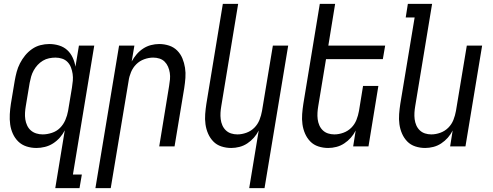

<svg xmlns="http://www.w3.org/2000/svg" viewBox="-20 -755 2540 990"><path d="M200 -62Q223 -62 247.5 -70Q272 -78 289.5 -95.5Q307 -113 317 -136.5Q327 -160 331 -183L351 -303Q354 -321 355.5 -339Q357 -357 354.5 -374Q352 -391 346 -407Q340 -423 328.5 -435Q317 -447 300.5 -452.5Q284 -458 266 -458Q250 -458 233 -454.5Q216 -451 201 -442Q186 -433 174 -420Q162 -407 153.5 -391.5Q145 -376 140.5 -360Q136 -344 133 -328L113 -208Q110 -191 109 -173.5Q108 -156 110.5 -139.5Q113 -123 120 -108Q127 -93 139 -82.5Q151 -72 167 -67Q183 -62 200 -62ZM265 215 314 -83Q304 -63 288.5 -45.5Q273 -28 253.5 -15.5Q234 -3 211.5 2.5Q189 8 168 8Q141 8 116.5 0Q92 -8 74.5 -25Q57 -42 46.5 -65Q36 -88 32.5 -113.5Q29 -139 30.5 -166Q32 -193 36 -219L56 -339Q60 -362 66 -384.5Q72 -407 83 -428.5Q94 -450 109.5 -469Q125 -488 145 -502Q165 -516 188 -522Q211 -528 234 -528Q260 -528 284.5 -520.5Q309 -513 326.5 -497Q344 -481 354.5 -458.5Q365 -436 369 -411L387 -520H466L356 145H402L390 215Z M472 215 594 -520H673L659 -438Q670 -458 684.5 -475Q699 -492 718 -504.5Q737 -517 758.5 -522.5Q780 -528 801 -528Q827 -528 851.5 -520Q876 -512 893.5 -494.5Q911 -477 920.5 -454Q930 -431 934 -405.5Q938 -380 936 -353.5Q934 -327 930 -301L880 0H801L852 -312Q855 -329 856.5 -346Q858 -363 855.5 -379.5Q853 -396 846.5 -411Q840 -426 829 -437Q818 -448 802.5 -453Q787 -458 770 -458Q747 -458 723.5 -449.5Q700 -441 682.5 -423.5Q665 -406 655.5 -383Q646 -360 643 -337L551 215Z M1265 215 1314 -82Q1304 -62 1289 -45Q1274 -28 1255 -15.5Q1236 -3 1214.5 2.5Q1193 8 1172 8Q1146 8 1121.5 0Q1097 -8 1080 -25.5Q1063 -43 1053 -66Q1043 -89 1039.5 -114.5Q1036 -140 1038 -166.5Q1040 -193 1044 -219L1129 -735H1208L1121 -208Q1118 -191 1117 -174Q1116 -157 1118 -140.5Q1120 -124 1126.5 -109Q1133 -94 1144.5 -83Q1156 -72 1171.5 -67Q1187 -62 1204 -62Q1227 -62 1250.5 -70.5Q1274 -79 1291.5 -96.5Q1309 -114 1318 -137Q1327 -160 1331 -183L1387 -520H1466L1344 215Z M1672 8Q1646 8 1621.5 0Q1597 -8 1580 -25.5Q1563 -43 1553 -66Q1543 -89 1539.5 -114.5Q1536 -140 1538 -166.5Q1540 -193 1544 -219L1629 -735H1708L1673 -520H1966L1954 -450H1661L1621 -208Q1618 -191 1617 -174Q1616 -157 1618 -140.5Q1620 -124 1626.5 -109Q1633 -94 1644.5 -83Q1656 -72 1671.5 -67Q1687 -62 1704 -62Q1727 -62 1750.5 -70.5Q1774 -79 1791.5 -96.5Q1809 -114 1818 -137Q1827 -160 1831 -183L1852 -312H1931L1880 0H1801L1814 -82Q1804 -62 1789 -45Q1774 -28 1755 -15.5Q1736 -3 1714.5 2.5Q1693 8 1672 8Z M2172 8Q2146 8 2121.5 0Q2097 -8 2080 -25.5Q2063 -43 2053 -66Q2043 -89 2039.5 -114.5Q2036 -140 2038 -166.5Q2040 -193 2044 -219L2118 -665H2072L2083 -735H2208L2121 -208Q2118 -191 2117 -174Q2116 -157 2118 -140.5Q2120 -124 2126.5 -109Q2133 -94 2144.5 -83Q2156 -72 2171.5 -67Q2187 -62 2204 -62Q2227 -62 2250.5 -70.5Q2274 -79 2291.5 -96.5Q2309 -114 2318 -137Q2327 -160 2331 -183L2387 -520H2466L2380 0H2301L2314 -82Q2304 -62 2289 -45Q2274 -28 2255 -15.5Q2236 -3 2214.5 2.5Q2193 8 2172 8Z"/></svg>

Font: Iosevka Term Curly Oblique
Style: Regular
Weight: 400
Italic angle: -9°
Designer: Belleve Invis
Foundry: Belleve Invis
Version: Version 32.3.0